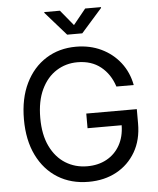

<svg xmlns="http://www.w3.org/2000/svg" viewBox="-62 -994 869 1057"><g transform="rotate(-5 373.0 -466.0)"><path d="M385.3 9.8Q288.1 9.8 214.8 -35.6Q141.6 -81.1 100.6 -164.8Q59.6 -248.5 59.6 -363.3Q59.6 -479 100.6 -562.7Q141.6 -646.5 213.9 -691.9Q286.1 -737.3 379.4 -737.3Q456.5 -737.3 519.3 -707.3Q582 -677.2 623.5 -623.8Q665 -570.3 678.2 -499.5H582.5Q560.1 -569.3 508.5 -610.4Q457 -651.4 379.9 -651.4Q315.9 -651.4 263.7 -618.4Q211.4 -585.4 180.7 -521.2Q149.9 -457 149.9 -363.3Q149.9 -270.5 180.9 -206.5Q211.9 -142.6 265.1 -109.4Q318.4 -76.2 385.3 -76.2Q445.8 -76.2 492.2 -101.6Q538.6 -127 565.2 -173.8Q591.8 -220.7 592.8 -284.7H404.3V-365.7H683.6V-286.1Q683.6 -195.8 645 -129.4Q606.4 -63 539.3 -26.6Q472.2 9.8 385.3 9.8ZM309.1 -942.4 379.4 -856.9 448.7 -942.4H536.1V-938L420.9 -807.6H337.4L222.7 -938V-942.4Z"/></g></svg>

Font: Inter-Regular
Style: Regular
Weight: 400
Designer: Rasmus Andersson
Foundry: rsms
Version: Version 4.000;git-a52131595